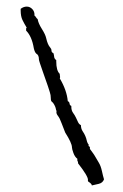

<svg xmlns="http://www.w3.org/2000/svg" viewBox="-20 -648 375 585"><path d="M253.9 -200.2V-194.3Q255.9 -191.4 261.7 -183.6Q267.6 -175.8 271 -169.4Q274.4 -163.1 280.8 -152.8Q287.1 -142.6 290.5 -127Q293.9 -111.3 296.9 -101.6Q293 -90.8 281.2 -87.9Q269.5 -85 259.8 -83Q259.8 -87.9 249 -94.7Q247.1 -96.7 248 -99.6Q249 -110.4 217.8 -150.4V-152.3Q217.8 -155.3 216.3 -157.2Q214.8 -159.2 215.8 -164.1Q208 -169.9 203.6 -182.1Q199.2 -194.3 199.2 -199.2Q199.2 -211.9 178.7 -244.1Q172.9 -257.8 167.5 -272.9Q162.1 -288.1 156.2 -295.4Q150.4 -302.7 152.3 -309.6Q150.4 -313.5 149.9 -317.4Q149.4 -321.3 145.5 -328.6Q141.6 -335.9 138.2 -337.9Q134.8 -339.8 134.8 -349.1Q134.8 -358.4 131.8 -367.2Q128.9 -376 126 -385.3Q123 -394.5 110.8 -428.7Q98.6 -462.9 98.6 -466.8Q98.6 -480.5 90.8 -484.4Q85.9 -488.3 83 -501Q77.1 -537.1 59.6 -554.7V-560.5Q59.6 -563.5 61.5 -563.5Q53.7 -576.2 48.3 -587.4Q43 -598.6 43 -616.2V-621.1Q51.8 -627.9 61.5 -627.9Q71.3 -627.9 78.6 -620.1Q85.9 -612.3 85 -600.6Q87.9 -598.6 89.8 -595.2Q91.8 -591.8 94.7 -589.8Q96.7 -577.1 107.4 -560.1Q118.2 -543 120.6 -532.2Q123 -521.5 126 -514.6Q128.9 -507.8 132.8 -503.4Q136.7 -499 136.7 -495.1Q136.7 -491.2 138.7 -488.3L142.6 -486.3Q144.5 -481.4 145 -475.1Q145.5 -468.8 151.4 -464.8V-460.9Q151.4 -432.6 162.1 -422.9V-420.9L163.1 -413.1Q163.1 -411.1 162.1 -409.2Q183.6 -373 186.5 -339.8Q191.4 -337.9 191.9 -332.5Q192.4 -327.1 197.3 -325.2V-322.3Q197.3 -311.5 202.6 -304.2Q208 -296.9 211.4 -289.6Q214.8 -282.2 217.8 -275.9Q220.7 -269.5 226.6 -266.6Q226.6 -255.9 231.9 -248Q237.3 -240.2 240.2 -232.9Q243.2 -225.6 244.1 -220.7Q245.1 -215.8 247.1 -211.9Q249 -208 249.5 -209Q250 -210 250 -203.1Z"/></svg>

Font: Mountains of Christmas
Style: Regular
Weight: 400
Designer: Crystal Kluge
Foundry: Font Diner, Inc DBA Tart Workshop
Version: Version 1.003